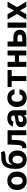

<svg xmlns="http://www.w3.org/2000/svg" viewBox="2372 -3158 797 5581"><g transform="rotate(-90 2770.5 -367.5)"><path d="M306.6 10.7Q223.6 10.7 164.1 -24.4Q103.5 -59.6 71.3 -123Q38.1 -186.5 38.1 -270.5Q38.1 -355.5 71.3 -418.9Q103.5 -481.4 164.1 -516.6Q223.6 -552.7 306.6 -552.7Q389.6 -552.7 450.2 -517.6Q509.8 -481.4 543 -418Q575.2 -355.5 575.2 -270.5Q575.2 -186.5 543 -123Q509.8 -59.6 449.2 -24.4Q389.6 10.7 306.6 10.7ZM307.6 -106.4Q344.7 -106.4 370.1 -127.9Q395.5 -149.4 408.2 -186.5Q421.9 -223.6 421.9 -271.5Q421.9 -319.3 408.2 -356.4Q395.5 -393.6 370.1 -415Q344.7 -437.5 307.6 -437.5Q269.5 -437.5 244.1 -415Q217.8 -393.6 205.1 -356.4Q192.4 -319.3 192.4 -271.5Q192.4 -223.6 205.1 -186.5Q217.8 -149.4 243.2 -127.9Q269.5 -106.4 307.6 -106.4Z M1127 -746.1Q1138.7 -720.7 1172.9 -647.5Q1150.4 -627.9 1122.1 -619.1Q1093.8 -609.4 1054.7 -606.4Q1016.6 -604.5 960.9 -602.5Q897.5 -602.5 857.4 -583Q817.4 -563.5 796.9 -521.5Q776.4 -479.5 770.5 -413.1Q772.5 -413.1 775.4 -413.1Q799.8 -462.9 844.7 -490.2Q889.6 -517.6 955.1 -517.6Q1024.4 -517.6 1077.1 -487.3Q1128.9 -456.1 1158.2 -399.4Q1187.5 -341.8 1187.5 -261.7Q1187.5 -178.7 1155.3 -118.2Q1122.1 -56.6 1062.5 -22.5Q1002.9 10.7 920.9 10.7Q837.9 10.7 778.3 -24.4Q718.8 -58.6 685.5 -127Q653.3 -194.3 653.3 -293.9Q653.3 -308.6 653.3 -338.9Q653.3 -535.2 730.5 -630.9Q806.6 -725.6 956.1 -727.5Q996.1 -727.5 1028.3 -727.5Q1061.5 -727.5 1085.9 -730.5Q1110.4 -734.4 1127 -746.1ZM921.9 -106.4Q956.1 -106.4 981.4 -125Q1006.8 -142.6 1019.5 -176.8Q1034.2 -210 1034.2 -256.8Q1034.2 -303.7 1020.5 -335.9Q1006.8 -368.2 981.4 -385.7Q956.1 -402.3 920.9 -402.3Q894.5 -402.3 874 -393.6Q852.5 -383.8 837.9 -364.3Q823.2 -346.7 815.4 -319.3Q807.6 -292 807.6 -256.8Q807.6 -187.5 837.9 -146.5Q868.2 -106.4 921.9 -106.4Z M1255.9 0Q1255.9 -30.3 1254.9 -120.1Q1259.8 -120.1 1273.4 -120.1Q1293 -120.1 1306.6 -129.9Q1320.3 -138.7 1330.1 -160.2Q1338.9 -181.6 1344.7 -216.8Q1349.6 -252 1351.6 -303.7Q1354.5 -384.8 1360.4 -545.9Q1463.9 -545.9 1775.4 -545.9Q1775.4 -409.2 1775.4 0Q1739.3 0 1630.9 0Q1630.9 -106.4 1630.9 -426.8Q1597.7 -426.8 1496.1 -426.8Q1494.1 -384.8 1488.3 -259.8Q1484.4 -191.4 1471.7 -141.6Q1458 -92.8 1434.6 -61.5Q1411.1 -30.3 1377.9 -14.6Q1344.7 0 1301.8 0Q1286.1 0 1255.9 0Z M2047.9 10.7Q1996.1 10.7 1955.1 -7.8Q1914.1 -26.4 1890.6 -62.5Q1867.2 -98.6 1867.2 -152.3Q1867.2 -198.2 1883.8 -228.5Q1900.4 -259.8 1928.7 -278.3Q1958 -296.9 1994.1 -306.6Q2031.2 -316.4 2071.3 -320.3Q2119.1 -325.2 2148.4 -330.1Q2177.7 -334 2190.4 -342.8Q2204.1 -351.6 2204.1 -369.1Q2204.1 -370.1 2204.1 -371.1Q2204.1 -405.3 2182.6 -423.8Q2161.1 -442.4 2123 -442.4Q2082 -442.4 2057.6 -423.8Q2034.2 -406.2 2026.4 -378.9Q1979.5 -382.8 1885.7 -390.6Q1896.5 -440.4 1927.7 -476.6Q1959 -512.7 2008.8 -532.2Q2058.6 -552.7 2124 -552.7Q2168.9 -552.7 2210.9 -542Q2252.9 -531.2 2285.2 -508.8Q2317.4 -486.3 2335.9 -451.2Q2355.5 -417 2355.5 -368.2Q2355.5 -245.1 2355.5 0Q2319.3 0 2211.9 0Q2211.9 -18.6 2211.9 -75.2Q2210.9 -75.2 2207 -75.2Q2194.3 -49.8 2171.9 -30.3Q2150.4 -11.7 2119.1 0Q2088.9 10.7 2047.9 10.7ZM2090.8 -93.8Q2125 -93.8 2150.4 -107.4Q2175.8 -121.1 2190.4 -143.6Q2205.1 -166 2205.1 -195.3Q2205.1 -213.9 2205.1 -252.9Q2198.2 -248 2185.5 -244.1Q2172.9 -241.2 2158.2 -237.3Q2142.6 -234.4 2127.9 -232.4Q2112.3 -230.5 2099.6 -228.5Q2073.2 -224.6 2053.7 -215.8Q2033.2 -207 2022.5 -192.4Q2011.7 -178.7 2011.7 -157.2Q2011.7 -126 2034.2 -110.4Q2056.6 -93.8 2090.8 -93.8Z M2718.8 10.7Q2634.8 10.7 2575.2 -25.4Q2514.6 -60.5 2482.4 -124Q2450.2 -187.5 2450.2 -270.5Q2450.2 -354.5 2483.4 -418Q2515.6 -481.4 2575.2 -516.6Q2635.7 -552.7 2717.8 -552.7Q2790 -552.7 2842.8 -526.4Q2896.5 -501 2927.7 -454.1Q2959 -407.2 2962.9 -343.8Q2915 -343.8 2819.3 -343.8Q2813.5 -384.8 2788.1 -409.2Q2762.7 -434.6 2720.7 -434.6Q2685.5 -434.6 2659.2 -416Q2633.8 -396.5 2619.1 -360.4Q2604.5 -324.2 2604.5 -272.5Q2604.5 -220.7 2618.2 -183.6Q2632.8 -147.5 2659.2 -127.9Q2685.5 -109.4 2720.7 -109.4Q2747.1 -109.4 2767.6 -120.1Q2788.1 -129.9 2801.8 -150.4Q2815.4 -170.9 2819.3 -200.2Q2867.2 -200.2 2962.9 -200.2Q2959 -137.7 2928.7 -89.8Q2898.4 -43 2844.7 -15.6Q2792 10.7 2718.8 10.7Z M3031.2 -426.8Q3031.2 -456.1 3031.2 -545.9Q3154.3 -545.9 3525.4 -545.9Q3525.4 -515.6 3525.4 -426.8Q3481.4 -426.8 3349.6 -426.8Q3349.6 -320.3 3349.6 0Q3313.5 0 3205.1 0Q3205.1 -106.4 3205.1 -426.8Q3162.1 -426.8 3031.2 -426.8Z M3997.1 -333Q3997.1 -303.7 3997.1 -213.9Q3925.8 -213.9 3711.9 -213.9Q3711.9 -244.1 3711.9 -333Q3783.2 -333 3997.1 -333ZM3761.7 -545.9Q3761.7 -409.2 3761.7 0Q3725.6 0 3617.2 0Q3617.2 -136.7 3617.2 -545.9Q3653.3 -545.9 3761.7 -545.9ZM4091.8 -545.9Q4091.8 -409.2 4091.8 0Q4055.7 0 3948.2 0Q3948.2 -136.7 3948.2 -545.9Q3983.4 -545.9 4091.8 -545.9Z M4303.7 -377.9Q4344.7 -377.9 4466.8 -377.9Q4575.2 -377.9 4635.7 -326.2Q4696.3 -274.4 4696.3 -188.5Q4696.3 -131.8 4668.9 -89.8Q4641.6 -46.9 4589.8 -23.4Q4539.1 0 4466.8 0Q4380.9 0 4209 0Q4209 -136.7 4209 -545.9Q4245.1 -545.9 4353.5 -545.9Q4353.5 -438.5 4353.5 -119.1Q4381.8 -119.1 4466.8 -119.1Q4504.9 -119.1 4529.3 -137.7Q4553.7 -157.2 4553.7 -187.5Q4553.7 -218.8 4529.3 -239.3Q4504.9 -258.8 4466.8 -258.8Q4412.1 -258.8 4303.7 -258.8Q4303.7 -289.1 4303.7 -377.9ZM4754.9 0Q4754.9 -136.7 4754.9 -545.9Q4793 -545.9 4906.2 -545.9Q4906.2 -409.2 4906.2 0Q4868.2 0 4754.9 0Z M5153.3 -545.9Q5178.7 -498 5253.9 -354.5Q5279.3 -402.3 5356.4 -545.9Q5395.5 -545.9 5511.7 -545.9Q5471.7 -477.5 5353.5 -272.5Q5394.5 -204.1 5515.6 0Q5477.5 0 5361.3 0Q5334 -46.9 5253.9 -188.5Q5227.5 -141.6 5147.5 0Q5108.4 0 4991.2 0Q5032.2 -68.4 5153.3 -272.5Q5114.3 -340.8 4997.1 -545.9Q5036.1 -545.9 5153.3 -545.9Z"/></g></svg>

Font: DeepSea
Style: Bold
Weight: 700
Designer: Stem
Version: Version 3.019;git-0a5106e0b